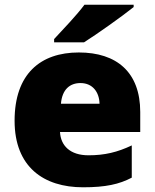

<svg xmlns="http://www.w3.org/2000/svg" viewBox="-20 -786 658 816"><path d="M548 -756V-766H339C306 -721 244 -657 210 -620V-606H337C391 -640 501 -718 548 -756ZM315 -563C152 -563 42 -472 42 -273C42 -76 166 10 333 10C429 10 487 -3 540 -31V-168C479 -139 425 -126 356 -126C278 -126 238 -167 235 -225H576V-310C576 -479 476 -563 315 -563ZM322 -433C374 -433 402 -394 403 -345H239C244 -406 277 -433 322 -433Z"/></svg>

Font: Noto Sans Bengali Black
Style: Regular
Weight: 900
Designer: Jelle Bosma - Monotype Design Team
Foundry: Monotype Imaging Inc.
Version: Version 2.003